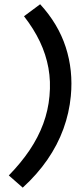

<svg xmlns="http://www.w3.org/2000/svg" viewBox="-20 -767 390 904"><path d="M87 116.5 21.5 59Q79 0 119.5 -60.2Q160 -120.5 183.5 -184Q207 -247.5 213 -315Q219.5 -383.5 208 -447Q196.5 -510.5 167.8 -571Q139 -631.5 93 -690.5L169 -747Q254 -654.5 289.5 -545Q325 -435.5 313.5 -315Q306 -235.5 278.5 -160Q251 -84.5 203 -15Q155 54.5 87 116.5Z"/></svg>

Font: Karla SemiBold
Style: Italic
Weight: 600
Italic angle: -8°
Designer: Jonathan Pinhorn
Version: Version 2.004;gftools[0.9.33]